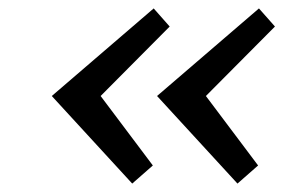

<svg xmlns="http://www.w3.org/2000/svg" viewBox="-20 -486 673 456"><path d="M294 -50 103 -258 345 -466 383 -423 219 -258 343 -93ZM544 -50 353 -258 595 -466 633 -423 469 -258 593 -93Z"/></svg>

Font: Expletus Sans
Style: Italic
Weight: 400
Italic angle: -7°
Designer: Jasper de Waard
Foundry: Designtown
Version: Version 7.500